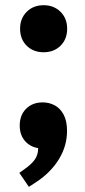

<svg xmlns="http://www.w3.org/2000/svg" viewBox="-20 -560 325 737"><path d="M90.8 157.2 54.2 103.5 69.3 92.8Q101.1 70.8 113.8 52.2Q126.5 33.7 126.5 9.8V-10.7L143.1 9.8Q104.5 9.8 80.1 -14.4Q55.7 -38.6 55.7 -78.1Q55.7 -118.2 80.3 -142.6Q105 -167 143.6 -167Q169.4 -167 190.7 -155.3Q211.9 -143.6 224.6 -119.4Q237.3 -95.2 237.3 -57.6Q237.3 0 206.5 50.5Q175.8 101.1 120.1 138.2ZM147.5 -359.4Q107.9 -359.4 82.5 -384.5Q57.1 -409.7 57.1 -449.7Q57.1 -489.3 82.5 -514.6Q107.9 -540 147.5 -540Q187 -540 212.4 -514.6Q237.8 -489.3 237.8 -449.7Q237.8 -409.7 212.4 -384.5Q187 -359.4 147.5 -359.4Z"/></svg>

Font: Schibsted Grotesk SemiBold
Style: Regular
Weight: 600
Designer: Bakken & Baeck AS, Henrik Kongsvoll
Foundry: Schibsted ASA
Version: Version 1.100;gftools[0.9.25]